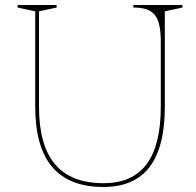

<svg xmlns="http://www.w3.org/2000/svg" viewBox="-20 -728 780 763"><path d="M391 15Q255 15 187.5 -64.5Q120 -144 120 -304V-683L50 -698V-708H205V-698L135 -683V-304Q135 -151 198.5 -75.5Q262 0 391 0Q506 0 562.5 -75.5Q619 -151 619 -304V-562Q619 -600 613.5 -626Q608 -652 595.5 -668Q583 -684 562 -691Q541 -698 510 -698V-708H705V-698L635 -683V-304Q635 -144 574.5 -64.5Q514 15 391 15Z"/></svg>

Font: Kalnia Thin
Style: Regular
Weight: 100
Version: Version 1.105